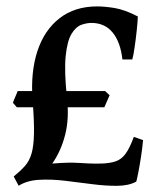

<svg xmlns="http://www.w3.org/2000/svg" viewBox="-20 -575 496 608"><path d="M416.5 -522.9Q416 -507.8 413.1 -479.7Q410.2 -451.7 406.2 -424.8Q402.3 -397.9 398.9 -386.7H367.7Q361.3 -442.4 336.4 -472.4Q311.5 -502.4 269.5 -502.4Q254.4 -502.4 237.3 -496.3Q220.2 -490.2 206.5 -467.8Q192.9 -445.3 188 -397.7Q183.1 -350.1 191.9 -267.1Q199.7 -201.2 186.5 -148.9Q173.3 -96.7 145.5 -57.1Q175.8 -59.6 195.3 -59.8Q214.8 -60.1 229.5 -59.1Q244.1 -58.1 260.7 -57.4Q277.3 -56.6 302.2 -57.1Q329.6 -58.1 347.4 -64.5Q365.2 -70.8 378.2 -88.9Q391.1 -106.9 403.8 -141.6L433.1 -131.3Q430.7 -105.5 426.5 -78.4Q422.4 -51.3 418.2 -30Q414.1 -8.8 411.6 0Q387.7 13.2 350.8 13.4Q314 13.7 271.2 8.1Q228.5 2.4 185.1 -2.7Q141.6 -7.8 103.5 -5.6Q65.4 -3.4 39.1 13.2L23.4 -16.1Q44.9 -33.7 59.1 -49.6Q73.2 -65.4 80.1 -89.4Q86.9 -113.3 87.6 -153.3Q88.4 -193.4 83 -259.3Q76.7 -347.2 98.6 -413.6Q120.6 -480 168.7 -517.3Q216.8 -554.7 287.6 -554.7Q311.5 -554.7 343 -549.6Q374.5 -544.4 416.5 -522.9ZM310.5 -235.4H33.2L21 -249.5Q22.9 -255.9 28.1 -267.6Q33.2 -279.3 36.1 -286.6H313L327.1 -273.4Z"/></svg>

Font: Dai Banna SIL Medium
Style: Regular
Weight: 500
Designer: Victor Gaultney
Foundry: SIL International
Version: Version 4.000